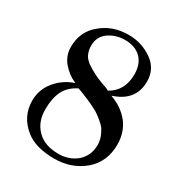

<svg xmlns="http://www.w3.org/2000/svg" viewBox="-170 -824 895 954"><g transform="rotate(30 278.0 -347.0)"><path d="M40 -184Q40 -247 80 -296Q120 -345 182 -366Q137 -385 104 -424Q73 -462 73 -510Q73 -600 138 -652Q201 -706 293 -706Q368 -706 428 -664Q487 -623 487 -550Q487 -440 371 -402V-400Q437 -376 477 -326Q516 -275 516 -205Q516 -106 447 -47Q377 12 279 12Q172 12 114 -34Q40 -93 40 -184ZM432 -154Q432 -177 424 -199Q420 -211 406 -236Q394 -252 374 -268Q364 -277 339 -294Q334 -297 296 -316Q265 -330 253 -334Q236 -342 209 -351Q158 -325 138 -283Q118 -240 118 -179Q118 -106 162 -63Q204 -19 286 -19Q345 -19 390 -56Q432 -95 432 -154ZM157 -566Q157 -540 168 -516Q179 -495 203 -479Q224 -465 246 -454Q261 -445 296 -432Q328 -422 341 -414Q415 -455 415 -550Q415 -608 382 -642Q348 -675 290 -675Q237 -675 196 -646Q157 -618 157 -566Z"/></g></svg>

Font: Bailleul Roman
Style: Roman
Weight: 400
Version: Version 1